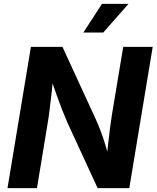

<svg xmlns="http://www.w3.org/2000/svg" viewBox="-20 -969 807 989"><path d="M18.6 0 139.2 -727.5H301.8L471.7 -358.4Q482.9 -334 495.4 -302Q507.8 -270 520.3 -230.7Q532.7 -191.4 543.9 -144.5L527.8 -135.7Q531.2 -174.8 536.1 -219.7Q541 -264.6 546.4 -306.4Q551.8 -348.1 556.2 -376L614.7 -727.5H766.6L646 0H482.9L328.6 -334.5Q314 -367.7 300.3 -402.6Q286.6 -437.5 271.2 -480.7Q255.9 -523.9 236.3 -581.5L255.9 -585.4Q250.5 -530.8 244.9 -482.7Q239.3 -434.6 234.6 -396.7Q230 -358.9 225.6 -335L170.4 0ZM409.2 -801.3 505.4 -949.2H642.1L511.7 -801.3Z"/></svg>

Font: Inter 18pt
Style: Bold Italic
Weight: 700
Italic angle: -9.3988°
Designer: Rasmus Andersson
Foundry: rsms
Version: Version 4.001;git-66647c0bb